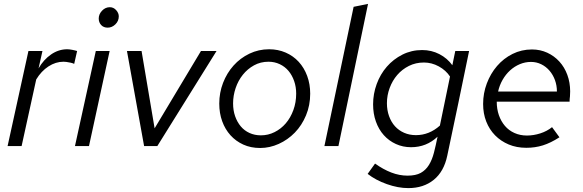

<svg xmlns="http://www.w3.org/2000/svg" viewBox="-20 -750 2995 986"><path d="M19 0Q46 -123 72.5 -244Q99 -365 126 -488H198Q193 -465 188 -443.5Q183 -422 178 -399Q204 -444 242.5 -470.5Q281 -497 325 -497Q336 -497 351.5 -494Q367 -491 376 -488L361 -422Q353 -426 343 -428Q333 -430 321 -432Q317 -432 313.5 -432.5Q310 -433 306 -433Q266 -433 229 -409Q192 -385 166 -342L91 0Z M533 -608Q512 -608 499.5 -621.5Q487 -635 487 -655Q487 -677 504 -695Q521 -713 544 -713Q563 -713 576.5 -698Q590 -683 590 -666Q590 -642 572.5 -625Q555 -608 533 -608ZM543 -488Q517 -365 490 -244Q463 -123 437 0H365Q392 -123 418.5 -244Q445 -365 472 -488Z M720 0 632 -488H707L774 -91L1012 -488H1092L788 0Z M1106 -218Q1106 -274 1125.5 -324.5Q1145 -375 1179.5 -413.5Q1214 -452 1261 -474.5Q1308 -497 1362 -497Q1408 -497 1447 -480Q1486 -463 1514 -432.5Q1542 -402 1557.5 -360Q1573 -318 1573 -269Q1573 -209 1551.5 -157.5Q1530 -106 1494 -69Q1458 -32 1411.5 -11Q1365 10 1316 10Q1268 10 1229.5 -7.5Q1191 -25 1163.5 -55.5Q1136 -86 1121 -127.5Q1106 -169 1106 -218ZM1320 -55Q1357 -55 1390 -71.5Q1423 -88 1447.5 -116.5Q1472 -145 1486.5 -184.5Q1501 -224 1501 -269Q1501 -304 1490.5 -334Q1480 -364 1461.5 -386Q1443 -408 1416.5 -420.5Q1390 -433 1359 -433Q1318 -433 1284.5 -414.5Q1251 -396 1227 -366Q1203 -336 1190 -297.5Q1177 -259 1177 -219Q1177 -183 1187.5 -153Q1198 -123 1216.5 -101Q1235 -79 1261.5 -67Q1288 -55 1320 -55Z M1870 -730 1718 0H1646L1796 -715Z M2091 6Q2049 6 2013 -10.5Q1977 -27 1951 -56Q1925 -85 1910.5 -125.5Q1896 -166 1896 -214Q1896 -268 1914.5 -318.5Q1933 -369 1966.5 -407.5Q2000 -446 2046.5 -469.5Q2093 -493 2148 -493Q2196 -493 2236.5 -472Q2277 -451 2303 -415Q2307 -433 2310.5 -451.5Q2314 -470 2318 -488H2389Q2361 -353 2333.5 -219.5Q2306 -86 2277 49Q2260 131 2207.5 173.5Q2155 216 2077 216Q2024 216 1966.5 195.5Q1909 175 1868 143Q1878 129 1887 116.5Q1896 104 1906 90Q1948 120 1989.5 136Q2031 152 2073 152Q2115 152 2140.5 138Q2166 124 2182.5 97.5Q2199 71 2208.5 34Q2218 -3 2227 -48Q2170 6 2091 6ZM1967 -220Q1967 -184 1978 -153.5Q1989 -123 2008.5 -101.5Q2028 -80 2055.5 -68Q2083 -56 2116 -56Q2184 -56 2239 -105Q2252 -168 2265 -231Q2278 -294 2291 -357Q2270 -389 2233.5 -409Q2197 -429 2157 -429Q2115 -429 2080 -411.5Q2045 -394 2020 -365Q1995 -336 1981 -298Q1967 -260 1967 -220Z M2853 -45Q2808 -16 2768 -3.5Q2728 9 2683 9Q2633 9 2592.5 -8Q2552 -25 2522.5 -55Q2493 -85 2477 -126Q2461 -167 2461 -216Q2461 -271 2480 -321.5Q2499 -372 2532.5 -411Q2566 -450 2612 -473Q2658 -496 2712 -496Q2754 -496 2790 -479.5Q2826 -463 2852.5 -434Q2879 -405 2893.5 -365.5Q2908 -326 2908 -281Q2908 -274 2907.5 -267.5Q2907 -261 2907 -255Q2906 -248 2905.5 -241.5Q2905 -235 2905 -228H2531Q2531 -190 2542 -158.5Q2553 -127 2573 -103.5Q2593 -80 2622 -67Q2651 -54 2686 -54Q2720 -54 2754.5 -65Q2789 -76 2815 -97Q2825 -84 2834 -71Q2843 -58 2853 -45ZM2707 -432Q2677 -432 2649.5 -420.5Q2622 -409 2599.5 -388.5Q2577 -368 2561 -340Q2545 -312 2538 -280H2840Q2840 -311 2830 -338.5Q2820 -366 2802 -387Q2784 -408 2759.5 -420Q2735 -432 2707 -432Z"/></svg>

Font: Rosa Sans Light
Style: Italic
Weight: 300
Italic angle: -12°
Designer: Pentagram / MCKL
Foundry: Pentagram / MCKL
Version: Version 1.005;September 16, 2019;FontCreator 11.5.0.2425 64-